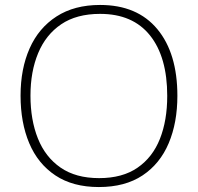

<svg xmlns="http://www.w3.org/2000/svg" viewBox="-20 -796 799 775"><path d="M696 -409Q696 -301 661 -218Q626 -135 555.5 -88Q485 -41 379 -41Q274 -41 203.5 -88Q133 -135 98 -218Q63 -301 63 -410Q63 -518 99.5 -600.5Q136 -683 208 -729.5Q280 -776 384 -776Q534 -776 615 -678.5Q696 -581 696 -409ZM103 -410Q103 -312 133 -237Q163 -162 224.5 -119.5Q286 -77 380 -77Q474 -77 535 -119Q596 -161 625.5 -235.5Q655 -310 655 -409Q655 -566 585.5 -653Q516 -740 384 -740Q289 -740 227 -698Q165 -656 134 -581.5Q103 -507 103 -410Z"/></svg>

Font: Noto Sans Tamil UI ExtraLight
Style: Regular
Weight: 200
Designer: Jelle Bosma - Monotype Design Team
Foundry: Monotype Imaging Inc.
Version: Version 2.004; ttfautohint (v1.8.4.7-5d5b)